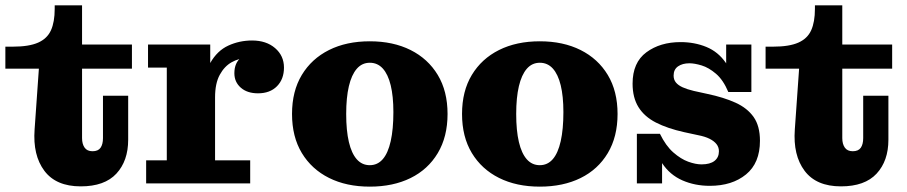

<svg xmlns="http://www.w3.org/2000/svg" viewBox="-23 -684 3382 716"><path d="M278 11Q186 11 142.5 -47Q99 -105 106 -201L122 -428H-3V-510H25Q85 -510 119 -525Q153 -540 167 -571Q181 -602 181 -651V-664H283V-169Q283 -147 292.5 -133.5Q302 -120 322 -120Q343 -120 352 -133Q361 -146 361 -169V-327H455V-163Q455 -84 411 -36.5Q367 11 278 11ZM283 -428V-518H469V-428Z M522 0V-86H599V-432H529V-518H761V-336L779 -340V-86H910V0ZM733 -321Q735 -403 761 -449Q787 -495 828.5 -514Q870 -533 917 -533Q970 -533 1003 -504.5Q1036 -476 1036 -432Q1036 -389 1010 -362.5Q984 -336 939 -336Q899 -336 875 -357Q851 -378 851 -411Q851 -450 876.5 -470Q902 -490 958 -486L953 -431Q949 -448 934 -457.5Q919 -467 896 -467Q868 -467 841 -452Q814 -437 796.5 -405Q779 -373 779 -321Z M1356 12Q1269 12 1204 -20.5Q1139 -53 1102.5 -113.5Q1066 -174 1066 -259Q1066 -344 1102.5 -404.5Q1139 -465 1204 -497.5Q1269 -530 1356 -530Q1443 -530 1508 -497.5Q1573 -465 1609.5 -404.5Q1646 -344 1646 -259Q1646 -174 1609.5 -113Q1573 -52 1508 -20Q1443 12 1356 12ZM1356 -68Q1385 -68 1404.5 -90.5Q1424 -113 1434 -157.5Q1444 -202 1444 -266Q1444 -325 1434 -366Q1424 -407 1404.5 -428.5Q1385 -450 1356 -450Q1327 -450 1307.5 -427.5Q1288 -405 1278 -362.5Q1268 -320 1268 -259Q1268 -197 1278 -154.5Q1288 -112 1307.5 -90Q1327 -68 1356 -68Z M1990 12Q1903 12 1838 -20.5Q1773 -53 1736.5 -113.5Q1700 -174 1700 -259Q1700 -344 1736.5 -404.5Q1773 -465 1838 -497.5Q1903 -530 1990 -530Q2077 -530 2142 -497.5Q2207 -465 2243.5 -404.5Q2280 -344 2280 -259Q2280 -174 2243.5 -113Q2207 -52 2142 -20Q2077 12 1990 12ZM1990 -68Q2019 -68 2038.5 -90.5Q2058 -113 2068 -157.5Q2078 -202 2078 -266Q2078 -325 2068 -366Q2058 -407 2038.5 -428.5Q2019 -450 1990 -450Q1961 -450 1941.5 -427.5Q1922 -405 1912 -362.5Q1902 -320 1902 -259Q1902 -197 1912 -154.5Q1922 -112 1941.5 -90Q1961 -68 1990 -68Z M2624 9Q2568 9 2521.5 -11.5Q2475 -32 2446.5 -75Q2418 -118 2415 -185H2438Q2460 -140 2488 -115.5Q2516 -91 2543.5 -81Q2571 -71 2593 -71Q2625 -71 2641.5 -84Q2658 -97 2658 -120Q2658 -135 2649 -146.5Q2640 -158 2623 -166.5Q2606 -175 2580 -180L2529 -191Q2466 -205 2423 -227Q2380 -249 2358 -284.5Q2336 -320 2336 -372Q2336 -451 2387.5 -489Q2439 -527 2515 -527Q2567 -527 2611 -509Q2655 -491 2683.5 -450Q2712 -409 2715 -341H2693Q2674 -386 2647 -409Q2620 -432 2593.5 -440Q2567 -448 2548 -448Q2522 -448 2505.5 -436.5Q2489 -425 2489 -402Q2489 -387 2497.5 -376.5Q2506 -366 2522.5 -358.5Q2539 -351 2564 -345L2614 -334Q2676 -321 2720 -301Q2764 -281 2787.5 -247.5Q2811 -214 2811 -159Q2811 -76 2759 -33.5Q2707 9 2624 9ZM2352 0V-185H2415L2446 -136V0ZM2715 -341 2685 -390V-518H2779V-341Z M3113 11Q3021 11 2977.5 -47Q2934 -105 2941 -201L2957 -428H2832V-510H2860Q2920 -510 2954 -525Q2988 -540 3002 -571Q3016 -602 3016 -651V-664H3118V-169Q3118 -147 3127.5 -133.5Q3137 -120 3157 -120Q3178 -120 3187 -133Q3196 -146 3196 -169V-327H3290V-163Q3290 -84 3246 -36.5Q3202 11 3113 11ZM3118 -428V-518H3304V-428Z"/></svg>

Font: Montagu Slab 144pt
Style: Bold
Weight: 700
Designer: Florian Karsten
Foundry: Florian Karsten
Version: Version 1.000